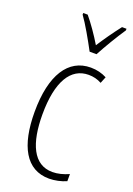

<svg xmlns="http://www.w3.org/2000/svg" viewBox="-148 -821 617 888"><g transform="rotate(20 160.0 -377.0)"><path d="M190 -606H224C249 -653 285 -713 314 -756V-764H292C258 -720 235 -687 207 -644C182 -686 149 -733 123 -764H101V-756C126 -722 164 -655 190 -606ZM214 10C241 10 274 3 298 -8V-43C271 -31 244 -24 218 -24C124 -24 84 -117 84 -259C84 -422 136 -504 223 -504C246 -504 267 -499 287 -488L300 -520C277 -532 251 -539 221 -539C111 -539 46 -440 46 -258C46 -91 100 10 214 10Z"/></g></svg>

Font: Noto Sans Hebrew ExtraCondensed ExtraLight
Style: Regular
Weight: 200
Width: 2
Designer: Monotype Design Team
Foundry: Monotype Imaging Inc.
Version: Version 2.004